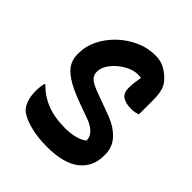

<svg xmlns="http://www.w3.org/2000/svg" viewBox="-202 -852 1003 1003"><g transform="rotate(45 300.0 -350.5)"><path d="M369 -720Q407 -720 434.5 -706Q462 -692 486 -668Q511 -644 518.5 -614Q526 -584 526 -549V-441Q517 -437 504.5 -434.5Q492 -432 477 -432Q436 -432 413 -447.5Q390 -463 390 -500Q390 -523 392.5 -541.5Q395 -560 399 -583Q389 -585 375 -585Q349 -585 321 -572.5Q293 -560 268.5 -539.5Q244 -519 228.5 -494Q213 -469 213 -444V-439Q214 -416 232 -400Q250 -384 301 -366L394 -332Q458 -310 491.5 -282.5Q525 -255 537.5 -227Q550 -199 550 -173V-159Q550 -77 489.5 -29Q429 19 304 19Q234 19 176 3Q118 -13 92 -38Q77 -53 67.5 -81Q58 -109 58 -147Q58 -165 60 -180Q62 -195 65 -205H71Q112 -162 169 -139.5Q226 -117 304 -117Q344 -117 376.5 -125.5Q409 -134 429 -150V-155Q428 -181 407 -201Q386 -221 350 -234L259 -267Q184 -295 144.5 -322Q105 -349 91 -376.5Q77 -404 77 -433V-446Q77 -496 101 -544.5Q125 -593 166 -632.5Q207 -672 259.5 -696Q312 -720 369 -720Z"/></g></svg>

Font: Recursive Mn Csl St
Style: Bold
Weight: 700
Monospace: yes
Version: Version 1.079;hotconv 1.0.112;makeotfexe 2.5.65598; ttfautoh